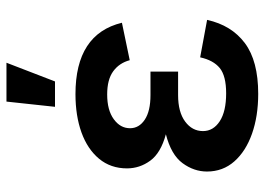

<svg xmlns="http://www.w3.org/2000/svg" viewBox="-132 -673 815 591"><g transform="rotate(-90 275.5 -377.5)"><path d="M282.2 9.8Q213.4 9.8 159.4 -9.3Q105.5 -28.3 74.2 -63.7Q43 -99.1 43 -147.9Q43 -188 68.8 -223.1Q94.7 -258.3 157.7 -274.4Q100.1 -290 76.4 -322.5Q52.7 -355 52.7 -394Q52.7 -444.3 82.3 -480Q111.8 -515.6 163.3 -534.2Q214.8 -552.7 281.2 -552.7Q466.3 -552.7 501 -409.7L385.7 -385.7Q377 -418 351.6 -436.5Q326.2 -455.1 280.3 -455.1Q231.9 -455.1 204.1 -434.8Q176.3 -414.6 176.3 -384.8Q176.3 -356.9 202.6 -339.4Q229 -321.8 278.3 -321.8H350.6V-236.8H278.3Q226.1 -236.8 196.8 -215.1Q167.5 -193.4 167.5 -160.2Q167.5 -128.4 197.8 -108.6Q228 -88.9 283.7 -88.9Q337.4 -88.9 361.6 -108.6Q385.7 -128.4 394.5 -168.9L509.8 -147.5Q493.2 -72.3 438.2 -31.2Q383.3 9.8 282.2 9.8ZM242.2 -615.7 258.3 -765.1H377.9L320.3 -615.7Z"/></g></svg>

Font: Inter SemiBold
Style: Regular
Weight: 600
Designer: Rasmus Andersson
Foundry: rsms
Version: Version 4.001;git-9221beed3